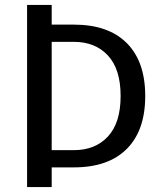

<svg xmlns="http://www.w3.org/2000/svg" viewBox="-20 -740 655 780"><path d="M190 -570V-130H280Q367 -130 418.5 -185.5Q470 -241 470 -350Q470 -459 418.5 -514.5Q367 -570 280 -570ZM190 -640H280Q420 -640 495 -565Q570 -490 570 -350Q570 -210 495 -135Q420 -60 280 -60H190V20H90V-720H190Z"/></svg>

Font: Scada
Style: Regular
Weight: 400
Designer: Jovanny Lemonad
Foundry: Jovanny Lemonad
Version: Version 3.005; ttfautohint (v0.91) -l 8 -r 50 -G 200 -x 0 -w